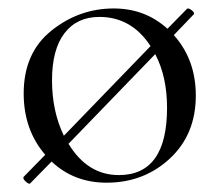

<svg xmlns="http://www.w3.org/2000/svg" viewBox="-20 -419 517 454"><path d="M391 -336Q443 -278 443 -193Q443 -101 381.5 -44Q320 13 232 13Q155 13 102 -37L51 15Q48 17 40.5 10Q33 3 36 -1L87 -53Q36 -112 36 -198Q36 -294 101.5 -346.5Q167 -399 249 -399Q323 -399 376 -351L422 -398Q425 -401 433 -395Q441 -389 438 -385ZM131 -98 336 -310Q291 -379 215 -379Q162 -379 132.5 -340.5Q103 -302 103 -229Q103 -156 131 -98ZM261 -5Q375 -5 375 -164Q375 -238 347 -291L142 -79Q187 -5 261 -5Z"/></svg>

Font: Cormorant
Style: Regular
Weight: 400
Designer: Christian Thalmann (Catharsis Fonts)
Version: Version 1.000;PS 001.000;hotconv 1.0.70;makeotf.lib2.5.58329